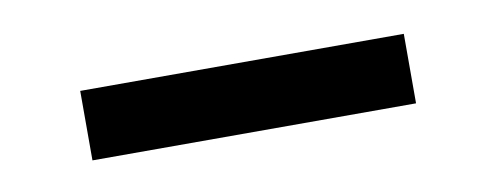

<svg xmlns="http://www.w3.org/2000/svg" viewBox="-26 -790 501 194"><g transform="rotate(-10 224.5 -692.5)"><path d="M390.6 -727.5V-656.2H58.6V-727.5Z"/></g></svg>

Font: Inter V
Style: Weight 400 Optical size 14.0
Weight: 400
Designer: Rasmus Andersson
Foundry: rsms
Version: Version 4.000;git-4fc901f